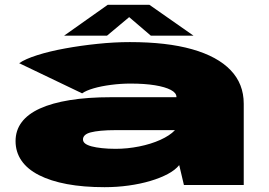

<svg xmlns="http://www.w3.org/2000/svg" viewBox="-20 -767 1116 796"><path d="M413.5 9Q465 9 513.5 2.2Q562 -4.5 603.2 -16.8Q644.5 -29 675.5 -45.5Q706.5 -62 723 -82.5L742.5 0H990.5V-337Q990.5 -419.5 936 -476.2Q881.5 -533 776.5 -562.8Q671.5 -592.5 518.5 -592.5Q454 -592.5 384.2 -585.2Q314.5 -578 250 -566.2Q185.5 -554.5 135 -538.5Q84.5 -522.5 59.5 -505L320.5 -380Q336.5 -391.5 368.2 -400.8Q400 -410 440.5 -415.2Q481 -420.5 521 -420.5Q580 -420.5 622.5 -413.5Q665 -406.5 688.2 -394.2Q711.5 -382 711.5 -365V-364H441Q344 -364 269.8 -352Q195.5 -340 145.2 -317Q95 -294 69.8 -260.2Q44.5 -226.5 44.5 -182Q44.5 -137 69 -101.2Q93.5 -65.5 141.5 -41Q189.5 -16.5 257.5 -3.8Q325.5 9 413.5 9ZM459.5 -150Q428 -150 402.8 -152.8Q377.5 -155.5 359.8 -160.2Q342 -165 333 -172Q324 -179 324 -189Q324 -199 332 -206.5Q340 -214 356.2 -218.2Q372.5 -222.5 398.5 -225Q424.5 -227.5 460 -227.5H704.5V-226.5Q684 -205 644.8 -187.2Q605.5 -169.5 556.8 -159.8Q508 -150 459.5 -150ZM245.5 -619H423.5L515.5 -696L605.5 -619H782.5L599.5 -747H426.5Z"/></svg>

Font: Anybody ExtraExpanded Black
Style: Regular
Weight: 900
Width: 8
Version: Version 1.113;gftools[0.9.25]